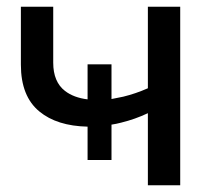

<svg xmlns="http://www.w3.org/2000/svg" viewBox="-20 -550 649 570"><path d="M240 -75V-174Q149 -176 97 -219Q42 -264 42 -358V-530H138V-364Q138 -307 173 -280Q199 -260 240 -255V-359H311V-256Q328 -259 346 -263Q383 -272 419 -288V-530H515V0H419V-214Q381 -196 340 -186Q325 -182 311 -180V-75Z"/></svg>

Font: Montserrat Z Med
Style: Regular
Weight: 500
Designer: Julieta Ulanovsky
Foundry: Julieta Ulanovsky
Version: Version 8.000